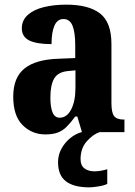

<svg xmlns="http://www.w3.org/2000/svg" viewBox="-20 -569 581 827"><path d="M175 10Q118 10 77.5 -30Q37 -70 37 -153Q37 -235 85.5 -274Q134 -313 232 -316L304 -319V-374Q304 -429 292.5 -458Q281 -487 253 -487Q227 -487 214.5 -458.5Q202 -430 202 -379Q137 -379 105.5 -395Q74 -411 74 -447Q74 -482 100 -505Q126 -528 169.5 -538.5Q213 -549 265 -549Q362 -549 411 -511Q460 -473 460 -379V-125Q460 -84 471.5 -69Q483 -54 513 -54H516V0H333L313 -67H304Q284 -40 267 -23Q250 -6 228.5 2Q207 10 175 10ZM237 -62Q268 -62 286.5 -97.5Q305 -133 305 -191V-266L273 -263Q230 -259 213.5 -231Q197 -203 197 -149Q197 -107 206.5 -84.5Q216 -62 237 -62ZM365 238Q298 238 264 212Q230 186 230 130Q230 98 245 71Q260 44 283 25.5Q306 7 332 0H409Q380 10 353.5 40Q327 70 327 117Q327 144 344 156.5Q361 169 387 169Q411 169 442 160V223Q429 230 403.5 234Q378 238 365 238Z"/></svg>

Font: Noto Serif Tamil Condensed ExtraBold
Style: Regular
Weight: 800
Width: 3
Designer: Indian Type Foundry, Tom Grace, and the Monotype Design Team
Foundry: Monotype Imaging Inc.
Version: Version 2.004; ttfautohint (v1.8.4.7-5d5b)